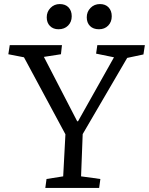

<svg xmlns="http://www.w3.org/2000/svg" viewBox="-20 -925 733 945"><path d="M360 -328H364L541 -643L453 -661L459 -703H693L686 -657L606 -640L387 -265L379 -57L474 -44L468 0H203L209 -44L291 -57L302 -264L98 -643L21 -658L28 -703H285L280 -658L196 -645ZM210 -840Q210 -867 228.5 -886Q247 -905 274 -905Q302 -905 317.5 -888.5Q333 -872 333 -845Q333 -817 315 -799Q297 -781 268 -781Q242 -781 226 -797Q210 -813 210 -840ZM407 -840Q407 -867 425.5 -886Q444 -905 472 -905Q499 -905 514.5 -888.5Q530 -872 530 -845Q530 -817 512.5 -799Q495 -781 467 -781Q439 -781 423 -797Q407 -813 407 -840Z"/></svg>

Font: Literata 18pt
Style: Italic
Weight: 400
Italic angle: -2°
Designer: Latin by Veronika Burian and Jose Scaglione. Greek by Irene Vlachou. Cyrillic by Vera Evstafieva
Foundry: TypeTogether
Version: Version 3.103;gftools[0.9.29]